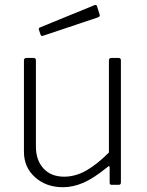

<svg xmlns="http://www.w3.org/2000/svg" viewBox="-20 -772 613 802"><path d="M340 -59.5C310 -42.5 279.3 -34 248 -34C211.3 -34 182.5 -45.5 161.5 -68.5C140.5 -91.5 130 -122 130 -160V-520C130 -526.7 126.7 -530 120 -530H90C83.3 -530 80 -526.3 80 -519V-138C80 -94.7 95.5 -59.2 126.5 -31.5C157.5 -3.8 196.3 10 243 10C271 10 299.3 3.8 328 -8.5C356.7 -20.8 390.7 -43 430 -75C432.7 -77.7 434.7 -78.7 436 -78C437.3 -77.3 438 -75.3 438 -72V-9C438 -5.7 438.7 -3.3 440 -2C441.3 -0.7 443.7 0 447 0H476C482 0 485 -3.3 485 -10V-520C485 -526.7 481.7 -530 475 -530H446C438.7 -530 435 -526.7 435 -520V-135C401.7 -101.7 370 -76.5 340 -59.5ZM396 -712 385 -747C384.3 -749 383.2 -750.3 381.5 -751C379.8 -751.7 378 -751.7 376 -751L146 -657C143.3 -655.7 142 -653.3 142 -650C142 -648 142.3 -646.7 143 -646L149 -629C149.7 -624.3 152 -622 156 -622C158 -622 159.7 -622.3 161 -623L388 -699C394 -701 397 -704 397 -708Z"/></svg>

Font: Libre Franklin ExtraLight
Style: Regular
Weight: 275
Designer: Pablo Impallari, Rodrigo Fuenzalida
Foundry: Impallari Type
Version: Version 1.002; ttfautohint (v1.5)